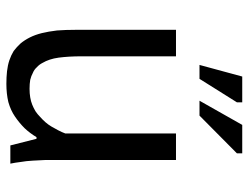

<svg xmlns="http://www.w3.org/2000/svg" viewBox="-104 -620 735 566"><g transform="rotate(90 263.0 -336.5)"><path d="M67.4 -488.3Q67.4 -414.1 67.4 -193.4Q67.4 -163.1 69.3 -137.7Q72.3 -112.3 77.1 -92.8Q82 -73.2 89.8 -57.6Q97.7 -42 107.4 -30.3Q118.2 -18.6 129.9 -9.8Q142.6 -2 157.2 2.9Q171.9 7.8 189.5 9.8Q207 11.7 226.6 11.7Q255.9 11.7 280.3 5.9Q304.7 -1 323.2 -13.7Q341.8 -26.4 357.4 -42Q372.1 -57.6 383.8 -77.1Q385.7 -77.1 388.7 -77.1Q393.6 -57.6 408.2 0Q421.9 0 461.9 0Q459 -13.7 457 -30.3Q454.1 -46.9 453.1 -65.4Q452.1 -84 451.2 -102.5Q451.2 -121.1 451.2 -138.7Q451.2 -254.9 451.2 -488.3Q431.6 -488.3 373 -488.3Q373 -406.2 373 -162.1Q369.1 -151.4 363.3 -140.6Q358.4 -130.9 352.5 -121.1Q346.7 -111.3 339.8 -103.5Q332 -94.7 324.2 -87.9Q316.4 -80.1 307.6 -74.2Q297.9 -68.4 288.1 -64.5Q278.3 -60.5 266.6 -58.6Q254.9 -56.6 241.2 -56.6Q226.6 -56.6 214.8 -58.6Q203.1 -61.5 194.3 -66.4Q184.6 -70.3 177.7 -78.1Q169.9 -85 165 -94.7Q159.2 -104.5 155.3 -116.2Q151.4 -127.9 149.4 -142.6Q147.5 -157.2 146.5 -173.8Q145.5 -190.4 145.5 -210Q145.5 -302.7 145.5 -488.3Q142.6 -488.3 135.7 -488.3Q135.7 -488.3 134.8 -488.3Q134.8 -488.3 133.8 -488.3Q133.8 -488.3 132.8 -488.3Q132.8 -488.3 131.8 -488.3Q131.8 -488.3 130.9 -488.3Q130.9 -488.3 128.9 -488.3Q128.9 -488.3 127.9 -488.3Q127.9 -488.3 127 -488.3Q127 -488.3 126 -488.3Q126 -488.3 125 -488.3Q125 -488.3 124 -488.3Q124 -488.3 123 -488.3Q123 -488.3 121.1 -488.3Q121.1 -488.3 120.1 -488.3Q120.1 -488.3 119.1 -488.3Q119.1 -488.3 118.2 -488.3Q118.2 -488.3 117.2 -488.3Q117.2 -488.3 116.2 -488.3Q116.2 -488.3 115.2 -488.3Q115.2 -488.3 113.3 -488.3Q113.3 -488.3 112.3 -488.3Q112.3 -488.3 111.3 -488.3Q111.3 -488.3 110.4 -488.3Q110.4 -488.3 109.4 -488.3Q109.4 -488.3 108.4 -488.3Q108.4 -488.3 107.4 -488.3Q107.4 -488.3 106.4 -488.3Q105.5 -488.3 104.5 -488.3Q104.5 -488.3 103.5 -488.3Q103.5 -488.3 102.5 -488.3Q102.5 -488.3 101.6 -488.3Q101.6 -488.3 100.6 -488.3Q100.6 -488.3 99.6 -488.3Q99.6 -488.3 98.6 -488.3Q98.6 -488.3 97.7 -488.3Q97.7 -488.3 96.7 -488.3Q96.7 -488.3 95.7 -488.3Q95.7 -488.3 94.7 -488.3Q94.7 -488.3 93.8 -488.3Q93.8 -488.3 92.8 -488.3Q92.8 -488.3 91.8 -488.3Q91.8 -488.3 90.8 -488.3Q90.8 -488.3 89.8 -488.3Q89.8 -488.3 88.9 -488.3Q88.9 -488.3 87.9 -488.3Q87.9 -488.3 86.9 -488.3Q86.9 -488.3 86.9 -488.3Q86.9 -488.3 85.9 -488.3Q85.9 -488.3 85 -488.3Q85 -488.3 84 -488.3Q84 -488.3 83 -488.3Q83 -488.3 82 -488.3Q82 -488.3 81.1 -488.3Q81.1 -488.3 79.1 -488.3Q79.1 -488.3 78.1 -488.3Q78.1 -488.3 77.1 -488.3Q77.1 -488.3 76.2 -488.3Q76.2 -488.3 76.2 -488.3Q76.2 -488.3 75.2 -488.3Q75.2 -488.3 74.2 -488.3Q74.2 -488.3 72.3 -488.3Q72.3 -488.3 71.3 -488.3Q71.3 -488.3 70.3 -488.3Q70.3 -488.3 70.3 -488.3Q70.3 -488.3 68.4 -488.3Q68.4 -488.3 67.4 -488.3Q67.4 -488.3 67.4 -488.3ZM170.9 -557.6Q180.7 -557.6 211.9 -557.6Q229.5 -585 281.2 -668Q281.2 -671.9 281.2 -683.6Q261.7 -683.6 205.1 -683.6Q196.3 -652.3 170.9 -557.6ZM276.4 -557.6Q287.1 -557.6 320.3 -557.6Q347.7 -585 431.6 -668Q431.6 -671.9 431.6 -683.6Q410.2 -683.6 347.7 -683.6Q330.1 -652.3 276.4 -557.6Z"/></g></svg>

Font: Aptus Gothic JP
Style: Medium
Weight: 400
Designer: Fuminori Ogawa / Motoya
Version: Version 1